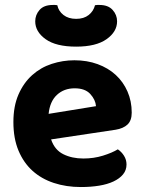

<svg xmlns="http://www.w3.org/2000/svg" viewBox="-20 -739 583 774"><path d="M186 -177Q200 -135 235 -117.5Q270 -100 316 -100Q358 -100 395 -111.5Q432 -123 455 -137Q470 -127 480 -111Q490 -95 490 -76Q490 -53 476 -36Q462 -19 437.5 -7.5Q413 4 379.5 9.5Q346 15 306 15Q247 15 197 -1.5Q147 -18 111 -50.5Q75 -83 54.5 -132Q34 -181 34 -247Q34 -311 54.5 -358Q75 -405 109.5 -436Q144 -467 188.5 -481.5Q233 -496 280 -496Q331 -496 373.5 -480.5Q416 -465 446.5 -437Q477 -409 494 -370Q511 -331 511 -285Q511 -253 494 -237Q477 -221 446 -216ZM281 -383Q238 -383 209.5 -356.5Q181 -330 176 -280L367 -311Q365 -337 344 -360Q323 -383 281 -383ZM287 -663Q318 -663 337.5 -678.5Q357 -694 363 -718Q368 -719 372 -719Q376 -719 381 -719Q416 -719 434 -699Q452 -679 452 -653Q452 -611 409.5 -581Q367 -551 287 -551Q206 -551 164 -581Q122 -611 122 -653Q122 -679 139.5 -699Q157 -719 193 -719Q198 -719 202 -719Q206 -719 211 -718Q216 -694 236 -678.5Q256 -663 287 -663Z"/></svg>

Font: Baloo Chettan 2
Style: Bold
Weight: 700
Designer: Maithili Shingre, Unnati Kotecha and Ek Type
Foundry: Ek Type
Version: Version 1.640;hotconv 1.0.111;makeotfexe 2.5.65597; ttfautoh